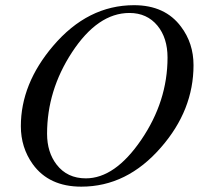

<svg xmlns="http://www.w3.org/2000/svg" viewBox="-20 -697 763 733"><path d="M718.8 -448.2Q718.8 -276.4 594.7 -134.3Q464.8 15.6 290.5 15.6Q167 15.6 105 -70.3Q59.6 -133.8 59.6 -215.3Q59.6 -377 182.6 -521.5Q314.9 -677.2 491.7 -677.2Q610.4 -677.2 671.4 -594.7Q718.8 -531.7 718.8 -448.2ZM619.6 -477.1Q619.6 -552.2 581.1 -599.1Q541 -647.5 474.1 -647.5Q353 -647.5 254.4 -496.6Q159.7 -351.6 159.7 -186.5Q159.7 -115.7 196.3 -68.4Q236.8 -16.1 307.6 -16.1Q418.9 -16.1 519.3 -163.3Q619.6 -310.5 619.6 -477.1Z"/></svg>

Font: Dai Banna SIL Light
Style: Oblique
Weight: 400
Italic angle: -11°
Designer: Victor Gaultney
Foundry: SIL International
Version: Version 2.000